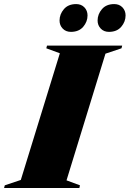

<svg xmlns="http://www.w3.org/2000/svg" viewBox="-76 -944 650 964"><path d="M224.5 -676.5 156.5 -701.5 160 -715H537.5L534 -701.5L453.5 -674.5L258 -38.5L325.5 -13.5L322.5 0H-55.5L-52 -13.5L28.5 -40.5ZM280 -784Q254.5 -784 238.8 -800.5Q223 -817 223 -841Q223 -872.5 244.8 -898Q266.5 -923.5 306.5 -923.5Q332 -923.5 347.8 -907Q363.5 -890.5 363.5 -866.5Q363.5 -835 341.8 -809.5Q320 -784 280 -784ZM471 -784Q445.5 -784 429.8 -800.5Q414 -817 414 -841Q414 -872.5 435.8 -898Q457.5 -923.5 497.5 -923.5Q523 -923.5 538.8 -907Q554.5 -890.5 554.5 -866.5Q554.5 -835 532.8 -809.5Q511 -784 471 -784Z"/></svg>

Font: Newsreader Display ExtraBold
Style: Italic
Weight: 800
Italic angle: -17°
Designer: Hugues Gentile
Foundry: Production Type
Version: Version 1.001